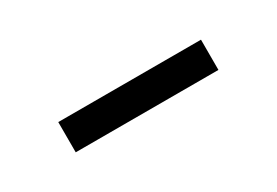

<svg xmlns="http://www.w3.org/2000/svg" viewBox="-9 -821 540 374"><g transform="rotate(-30 260.5 -634.0)"><path d="M100 -668V-600H421V-668Z"/></g></svg>

Font: All Genders v4
Style: Regular
Weight: 400
Designer: Rassam Alawdi
Foundry: Rassam Art
Version: Version 3.100;FEAKit 1.0